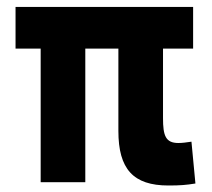

<svg xmlns="http://www.w3.org/2000/svg" viewBox="-20 -538 626 567"><path d="M477.5 9.8C512.2 9.8 529.8 8.3 557.1 3.9L545.4 -119.6C529.3 -117.2 518.1 -115.7 506.8 -115.7C468.8 -115.7 461.4 -137.7 461.4 -189V-394.5H550.3V-517.6H25.9V-394.5H100.1V0H231.9V-394.5H329.6V-151.4C329.6 -38.6 373.5 9.8 477.5 9.8Z"/></svg>

Font: Cascadia Code
Style: Bold
Weight: 700
Monospace: yes
Designer: Aaron Bell
Foundry: Saja Typeworks
Version: Version 2404.023